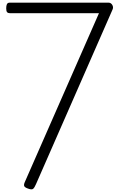

<svg xmlns="http://www.w3.org/2000/svg" viewBox="-20 -1418 899 1455"><path d="M192 11Q169 3 164 -7Q159 -17 167 -36L730 -1318H55Q41 -1318 34 -1325.5Q27 -1333 27 -1355Q27 -1375 32.5 -1386.5Q38 -1398 55 -1398H801Q821 -1398 831 -1380.5Q841 -1363 833 -1346L253 -23Q242 3 231.5 12.5Q221 22 192 11Z"/></svg>

Font: Playwrite FR Trad
Style: Regular
Weight: 400
Designer: Veronika Burian, José Scaglione
Foundry: TypeTogether
Version: Version 1.000